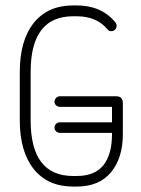

<svg xmlns="http://www.w3.org/2000/svg" viewBox="-20 -684 521 708"><path d="M201 -194Q193 -194 187 -199.5Q181 -205 181 -213Q181 -222 187 -227.5Q193 -233 201 -233H393V-290H201Q193 -290 187 -295.5Q181 -301 181 -309Q181 -317 187 -323Q193 -329 201 -329H408Q433 -329 433 -304V-189Q433 -102 389.5 -49Q346 4 262 4H250Q156 4 104.5 -60.5Q53 -125 53 -240V-419Q53 -535 104.5 -599.5Q156 -664 250 -664H262Q354 -664 405 -602Q410 -596 410 -589Q410 -581 404.5 -575Q399 -569 390 -569Q381 -569 376 -576Q337 -624 262 -624H250Q93 -624 93 -419V-240Q93 -35 250 -35H262Q330 -35 361.5 -75Q393 -115 393 -189V-194Z"/></svg>

Font: Libertine Sup Light
Style: Regular
Weight: 300
Designer: Bastien Sozeau
Foundry: NBR — Bastien Sozeau
Version: Version 2.003; ttfautohint (v1.8.4.7-5d5b);gftools[0.9.33]